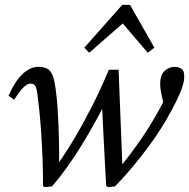

<svg xmlns="http://www.w3.org/2000/svg" viewBox="-20 -763 778 790"><path d="M157 2Q157 -58 155 -110.5Q153 -163 150 -209Q147 -255 143 -296Q139 -337 134 -375Q130 -404 123.5 -411.5Q117 -419 106 -419Q92 -419 77 -404Q62 -389 38 -353L15 -369Q41 -428 72.5 -458Q104 -488 138 -488Q170 -488 184.5 -472.5Q199 -457 205 -421Q213 -376 217 -316Q221 -256 222.5 -192Q224 -128 223 -69L207 -73L215 -84Q254 -139 290.5 -201Q327 -263 361.5 -331.5Q396 -400 428 -476H468Q470 -425 472 -374Q474 -323 476 -272Q478 -221 480 -170Q482 -119 484 -68L473 -74L478 -80Q513 -124 541.5 -163.5Q570 -203 595.5 -244Q621 -285 646 -332Q651 -342 655 -349.5Q659 -357 663 -366L660 -305L644 -376Q643 -382 641.5 -390Q640 -398 639.5 -405.5Q639 -413 639 -417Q639 -455 657.5 -471.5Q676 -488 699 -488Q711 -488 719.5 -484Q728 -480 732 -475Q735 -471 736.5 -464Q738 -457 738 -445Q738 -435 734.5 -420Q731 -405 720.5 -379.5Q710 -354 687 -311Q669 -277 645 -238.5Q621 -200 591 -159.5Q561 -119 526.5 -77.5Q492 -36 453 4L424 7L417 2Q414 -42 412 -86Q410 -130 407.5 -174Q405 -218 403 -262Q401 -306 399 -350H419L412 -337Q393 -300 369 -256.5Q345 -213 316.5 -166.5Q288 -120 257 -76.5Q226 -33 194 4L164 7ZM588 -546 465 -690H512L347 -546L327 -567L483 -743H515L615 -567Z"/></svg>

Font: Source Serif 4
Style: Italic
Weight: 400
Italic angle: -12°
Designer: Frank Grießhammer
Foundry: Adobe Systems Incorporated
Version: Version 4.004;hotconv 1.0.116;makeotfexe 2.5.65601